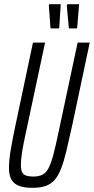

<svg xmlns="http://www.w3.org/2000/svg" viewBox="-20 -892 450 920"><path d="M135 8Q96 8 71 -1.5Q46 -11 34.5 -32Q23 -53 23 -88Q23 -124 31.5 -174.5Q40 -225 55 -296L138 -688H196L105 -261Q92 -203 86 -165Q80 -127 80 -103Q80 -80 85.5 -68Q91 -56 104.5 -51Q118 -46 138 -46Q166 -46 183.5 -55Q201 -64 213 -87Q225 -110 236 -152Q247 -194 261 -261L352 -688H410L327 -296Q311 -223 298.5 -170.5Q286 -118 272.5 -83.5Q259 -49 241 -29Q223 -9 197.5 -0.5Q172 8 135 8ZM263 -756H222L214 -866L216 -872H271L264 -761ZM349 -756H310L300 -866L303 -872H359L350 -761Z"/></svg>

Font: Saira UltraCondensed
Style: Italic
Weight: 400
Width: 1
Italic angle: -12°
Designer: Hector Gatti with collaboration of the Omnibus-Type team
Foundry: Omnibus-Type
Version: Version 1.101